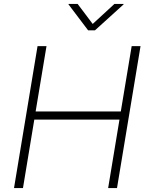

<svg xmlns="http://www.w3.org/2000/svg" viewBox="-20 -964 760 984"><path d="M51.8 0 172.4 -727.5H218.3L162.6 -392.6H599.1L654.8 -727.5H700.2L579.6 0H534.2L592.3 -351.1H155.8L97.7 0ZM377.9 -943.8 455.1 -841.3 566.4 -943.8H613.3V-941.4L466.8 -808.6H431.6L331.1 -941.4L331.5 -943.8Z"/></svg>

Font: Inter 20pt ExtraLight
Style: Italic
Weight: 250
Italic angle: -9.3988°
Version: Version 4.001;git-66647c0bb